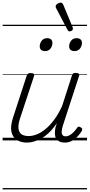

<svg xmlns="http://www.w3.org/2000/svg" viewBox="-20 -1074 686 1469"><path d="M186 17Q139 17 107 -4.5Q75 -26 67 -68.5Q59 -111 80 -175L184 -494Q189 -506 195 -510.5Q201 -515 215 -515Q232 -515 238 -509Q244 -503 240 -491L133 -167Q119 -125 121 -94.5Q123 -64 142.5 -48.5Q162 -33 200 -33Q228 -33 260.5 -45.5Q293 -58 327 -85.5Q361 -113 393.5 -156.5Q426 -200 455 -262L530 -495Q534 -508 540 -512Q546 -516 559 -516Q576 -516 582.5 -510.5Q589 -505 585 -493L461 -113Q453 -87 452 -68Q451 -49 459 -40Q467 -31 483 -31Q499 -31 515 -40.5Q531 -50 544.5 -64.5Q558 -79 568 -93Q572 -101 579 -104Q586 -107 597 -100Q608 -94 609 -86.5Q610 -79 605 -71Q593 -51 574.5 -31Q556 -11 531 3Q506 17 476 17Q452 17 435.5 9Q419 1 410 -13.5Q401 -28 400 -49Q399 -70 404 -97L415 -132Q387 -90 357 -61Q327 -32 296.5 -15Q266 2 238 9.5Q210 17 186 17ZM324 -683Q307 -683 295.5 -692Q284 -701 284 -719Q284 -743 299 -762.5Q314 -782 341 -782Q359 -782 370 -773Q381 -764 381 -745Q381 -722 366.5 -702.5Q352 -683 324 -683ZM549 -683Q532 -683 520.5 -692Q509 -701 509 -719Q509 -743 524 -762.5Q539 -782 566 -782Q584 -782 595.5 -773Q607 -764 607 -745Q607 -722 592 -702.5Q577 -683 549 -683ZM513 -834Q508 -834 504.5 -836Q501 -838 497 -845L408 -1014Q407 -1018 406 -1021Q405 -1024 406 -1028Q407 -1035 413.5 -1040.5Q420 -1046 429 -1050Q438 -1054 446 -1054Q456 -1054 464 -1038L536 -865Q537 -861 537.5 -858Q538 -855 538 -852Q536 -843 528 -838.5Q520 -834 513 -834ZM0 365H646V375H0ZM0 -20H646V0H0ZM0 -505H646V-500H0ZM0 -885H646V-875H0Z"/></svg>

Font: Playwrite DK Loopet Guides
Style: Regular
Weight: 400
Designer: Veronika Burian, José Scaglione
Foundry: TypeTogether
Version: Version 1.003